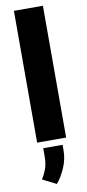

<svg xmlns="http://www.w3.org/2000/svg" viewBox="-108 -789 490 1076"><g transform="rotate(-10 137.5 -251.5)"><path d="M220.2 -750V0H55.2V-750ZM193.4 36.6V70.3Q193.4 119.1 172.1 167.7Q150.9 216.3 124 247.1L46.4 208Q62.5 182.1 73 153.1Q83.5 124 83.5 79.6V36.6Z"/></g></svg>

Font: Vazirmatn RD Black
Style: Regular
Weight: 900
Designer: Saber Rastikerdar
Foundry: Saber Rastikerdar
Version: Version 32.102